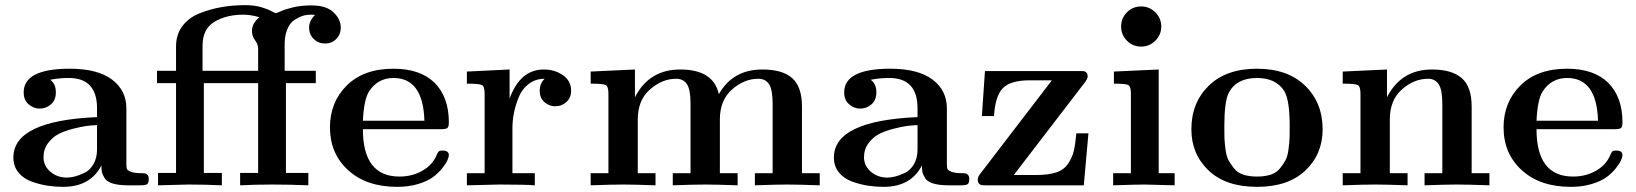

<svg xmlns="http://www.w3.org/2000/svg" viewBox="-20 -720 6357 746"><path d="M32 -108Q32 -251 357 -265V-299Q357 -417 247 -417Q208 -417 175 -410Q197 -395 197 -361Q197 -331 178 -314.5Q159 -298 134 -298Q111 -298 91.5 -314.5Q72 -331 72 -361Q72 -453 251 -453Q359 -453 415 -411Q471 -369 471 -299V-84Q471 -70 473 -64Q475 -58 489 -52.5Q503 -47 532 -47Q541 -47 545 -46Q549 -45 553.5 -40Q558 -35 558 -24Q558 -8 551 -4Q544 0 526 0H478Q441 0 418 -7Q395 -14 386.5 -28Q378 -42 376 -51.5Q374 -61 374 -77Q331 6 225 6Q195 6 165 1.5Q135 -3 103 -14.5Q71 -26 51.5 -50Q32 -74 32 -108ZM149 -109Q149 -76 175.5 -53Q202 -30 240 -30Q253 -30 269.5 -34Q286 -38 307.5 -48Q329 -58 343 -82Q357 -106 357 -139V-234Q335 -233 315.5 -230.5Q296 -228 263 -219.5Q230 -211 207 -199Q184 -187 166.5 -163.5Q149 -140 149 -109Z M590 -397V-445H664V-540Q664 -586 689 -619Q714 -652 756 -668.5Q798 -685 841.5 -692.5Q885 -700 933 -700Q969 -700 995.5 -692Q1022 -684 1035 -676.5Q1048 -669 1052 -669Q1055 -669 1071.5 -676.5Q1088 -684 1119 -691.5Q1150 -699 1190 -699Q1248 -699 1276 -672Q1304 -645 1304 -613Q1304 -586 1286.5 -568.5Q1269 -551 1243 -551Q1217 -551 1199 -568.5Q1181 -586 1181 -613Q1181 -639 1204 -662Q1198 -663 1187 -663Q1171 -663 1156.5 -658.5Q1142 -654 1124 -642.5Q1106 -631 1095.5 -604.5Q1085 -578 1086 -540V-445H1207V-397H1091V-48H1178V0Q1107 -3 1038 -3Q969 -3 913 0V-48H983V-397H772V-48H842V0Q777 -3 713 -3Q702 -3 594 0V-48H664V-397ZM767 -445H983V-530Q983 -548 971 -563.5Q959 -579 959 -600Q959 -630 988 -653Q954 -663 925 -663Q860 -663 813.5 -635.5Q767 -608 767 -542Z M1262 -225Q1262 -323 1327.5 -388Q1393 -453 1509 -453Q1612 -453 1668 -399Q1724 -343 1724 -245Q1724 -226 1717.5 -222Q1711 -218 1692 -218H1390Q1390 -34 1532 -34Q1581 -34 1620 -56Q1659 -78 1675 -114Q1680 -127 1684 -131Q1688 -135 1700 -135Q1724 -135 1724 -117Q1724 -110 1718.5 -97.5Q1713 -85 1698.5 -66.5Q1684 -48 1662.5 -32Q1641 -16 1604.5 -5Q1568 6 1523 6Q1404 6 1333 -58.5Q1262 -123 1262 -225ZM1390 -251H1629Q1624 -417 1509 -417Q1448 -417 1414 -365Q1394 -334 1390 -251Z M1794 0V-47H1863V-356Q1863 -384 1852.5 -389.5Q1842 -395 1794 -395V-442L1960 -450V-337Q2001 -450 2093 -450Q2135 -450 2167 -428Q2199 -406 2199 -368Q2199 -340 2180.5 -323.5Q2162 -307 2138 -307Q2114 -307 2095.5 -323Q2077 -339 2077 -368Q2077 -395 2096 -414Q2061 -414 2035 -394.5Q2009 -375 1996 -343.5Q1983 -312 1977 -282Q1971 -252 1971 -222V-47H2058V0Q2022 -3 1920 -3Q1899 -3 1794 0Z M2275 0V-47H2344V-356Q2344 -384 2333.5 -389.5Q2323 -395 2275 -395V-442L2447 -450V-342Q2502 -450 2623 -450Q2752 -450 2773 -354Q2827 -450 2942 -450Q3021 -450 3058.5 -416Q3096 -382 3096 -306V-47H3165V0Q3081 -3 3039 -3Q2997 -3 2913 0V-47H2982V-317Q2982 -372 2968 -393Q2954 -414 2926 -414Q2872 -414 2824.5 -372.5Q2777 -331 2777 -256V-47H2846V0Q2762 -3 2720 -3Q2678 -3 2594 0V-47H2663V-317Q2663 -372 2649 -393Q2635 -414 2607 -414Q2553 -414 2505.5 -372.5Q2458 -331 2458 -256V-47H2527V0Q2443 -3 2401 -3Q2359 -3 2275 0Z M3220 -108Q3220 -251 3545 -265V-299Q3545 -417 3435 -417Q3396 -417 3363 -410Q3385 -395 3385 -361Q3385 -331 3366 -314.5Q3347 -298 3322 -298Q3299 -298 3279.5 -314.5Q3260 -331 3260 -361Q3260 -453 3439 -453Q3547 -453 3603 -411Q3659 -369 3659 -299V-84Q3659 -70 3661 -64Q3663 -58 3677 -52.5Q3691 -47 3720 -47Q3729 -47 3733 -46Q3737 -45 3741.5 -40Q3746 -35 3746 -24Q3746 -8 3739 -4Q3732 0 3714 0H3666Q3629 0 3606 -7Q3583 -14 3574.5 -28Q3566 -42 3564 -51.5Q3562 -61 3562 -77Q3519 6 3413 6Q3383 6 3353 1.5Q3323 -3 3291 -14.5Q3259 -26 3239.5 -50Q3220 -74 3220 -108ZM3337 -109Q3337 -76 3363.5 -53Q3390 -30 3428 -30Q3441 -30 3457.5 -34Q3474 -38 3495.5 -48Q3517 -58 3531 -82Q3545 -106 3545 -139V-234Q3523 -233 3503.5 -230.5Q3484 -228 3451 -219.5Q3418 -211 3395 -199Q3372 -187 3354.5 -163.5Q3337 -140 3337 -109Z M3779 -22Q3779 -33 3788 -44L4067 -408H3982Q3906 -408 3876.5 -377.5Q3847 -347 3842 -269H3795L3807 -444H4174Q4186 -444 4191 -443.5Q4196 -443 4201 -438Q4206 -433 4206 -423Q4206 -415 4196 -401L3919 -40H4005Q4053 -40 4083.5 -50Q4114 -60 4130 -84Q4146 -108 4152 -133Q4158 -158 4162 -202H4209L4191 0H3811Q3799 0 3793.5 -1Q3788 -2 3783.5 -7Q3779 -12 3779 -22Z M4414 -695Q4446 -695 4469 -672Q4492 -649 4492 -617Q4492 -585 4469 -562Q4446 -539 4414 -539Q4381 -539 4358.5 -562Q4336 -585 4336 -617Q4336 -649 4358.5 -672Q4381 -695 4414 -695ZM4305 0V-47H4374V-356Q4374 -384 4364 -389.5Q4354 -395 4308 -395V-442L4482 -450V-47H4544V0Q4436 -3 4427 -3Q4398 -3 4305 0Z M4609 -218Q4609 -321 4676.5 -387Q4744 -453 4864 -453Q4983 -453 5051 -387Q5119 -321 5119 -218Q5119 -121 5052 -57.5Q4985 6 4864 6Q4743 6 4676 -57.5Q4609 -121 4609 -218ZM4737 -229Q4737 -199 4737.5 -183.5Q4738 -168 4741.5 -140.5Q4745 -113 4753 -98Q4761 -83 4774.5 -66Q4788 -49 4810.5 -41.5Q4833 -34 4864 -34Q4895 -34 4917.5 -41.5Q4940 -49 4953.5 -66Q4967 -83 4975 -98Q4983 -113 4986.5 -140.5Q4990 -168 4990.5 -183.5Q4991 -199 4991 -229Q4991 -332 4970 -366Q4938 -417 4864 -417Q4784 -417 4754 -359Q4737 -325 4737 -229Z M5197 0V-47H5266V-356Q5266 -384 5255.5 -389.5Q5245 -395 5197 -395V-442L5369 -450V-342Q5424 -450 5544 -450Q5621 -450 5659.5 -416.5Q5698 -383 5698 -306V-47H5767V0Q5683 -3 5641 -3Q5599 -3 5515 0V-47H5584V-317Q5584 -371 5570 -392.5Q5556 -414 5529 -414Q5474 -414 5427 -372.5Q5380 -331 5380 -256V-47H5449V0Q5365 -3 5323 -3Q5281 -3 5197 0Z M5822 -225Q5822 -323 5887.5 -388Q5953 -453 6069 -453Q6172 -453 6228 -399Q6284 -343 6284 -245Q6284 -226 6277.5 -222Q6271 -218 6252 -218H5950Q5950 -34 6092 -34Q6141 -34 6180 -56Q6219 -78 6235 -114Q6240 -127 6244 -131Q6248 -135 6260 -135Q6284 -135 6284 -117Q6284 -110 6278.5 -97.5Q6273 -85 6258.5 -66.5Q6244 -48 6222.5 -32Q6201 -16 6164.5 -5Q6128 6 6083 6Q5964 6 5893 -58.5Q5822 -123 5822 -225ZM5950 -251H6189Q6184 -417 6069 -417Q6008 -417 5974 -365Q5954 -334 5950 -251Z"/></svg>

Font: CMU Serif
Style: Bold
Weight: 700
Version: Version 0.7.0